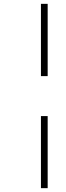

<svg xmlns="http://www.w3.org/2000/svg" viewBox="-20 -750 346 999"><path d="M193 229H228V-146H193ZM193 -354H228V-730H193Z"/></svg>

Font: RazerF5 Thin
Style: Italic
Weight: 250
Foundry: Razer Inc.
Version: Version 2